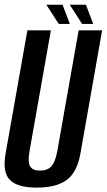

<svg xmlns="http://www.w3.org/2000/svg" viewBox="-28 -806 462 830"><path d="M131.5 5Q48 5 15 -27.8Q-18 -60.5 -4 -141.5L90.5 -675H192L100 -154.5Q91 -105.5 102 -87Q113 -68.5 144.5 -68.5Q177 -68.5 194 -86.8Q211 -105 220 -154.5L312 -675H413.5L319.5 -141.5Q305 -60.5 260 -27.8Q215 5 131.5 5ZM327 -702.5 273.5 -785.5H343.5L375 -702.5ZM226 -702.5 172.5 -785.5H242.5L274 -702.5Z"/></svg>

Font: Anybody Condensed Medium
Style: Italic
Weight: 500
Width: 3
Italic angle: -10°
Designer: Tyler Finck
Foundry: Etcetera Type Company
Version: Version 1.010; ttfautohint (v1.8.3) -l 8 -r 50 -G 200 -x 14 